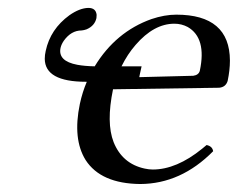

<svg xmlns="http://www.w3.org/2000/svg" viewBox="-20 -456 602 486"><path d="M502.9 -88.9Q517.6 -85.9 519.5 -73.2Q438 9.3 335 9.8Q235.4 8.8 196.8 -50.8Q163.6 -104 182.1 -192.9Q188.5 -222.7 199.7 -249H197.8Q93.8 -249 93.3 -307.1Q93.3 -316.9 95.7 -327.1Q107.4 -382.3 155.8 -417.5Q181.6 -435.5 203.6 -436Q222.7 -436 224.6 -418.5Q224.6 -414.1 224.1 -410.2Q219.7 -390.6 199.2 -381.8Q192.4 -379.4 186.5 -378.9Q160.2 -378.9 141.6 -353Q135.3 -343.8 133.3 -335Q126 -301.3 175.8 -292Q194.3 -288.6 219.7 -288.1Q272.9 -375.5 363.3 -407.7Q396.5 -418.9 426.3 -418.9Q561.5 -418.9 562 -302.7Q562 -278.3 556.2 -251Q551.3 -235.4 534.7 -233.9L266.1 -230Q248.5 -145 267.6 -96.2Q289.6 -41.5 346.2 -29.3Q356.9 -26.9 366.7 -26.9Q426.8 -26.9 491.7 -79.6Q497.6 -84.5 502.9 -88.9ZM287.6 -288.1H338.4Q334.5 -270.5 334 -268.1L332.5 -260.7L469.2 -264.2Q482.9 -266.1 485.8 -276.9Q503.4 -359.9 455.1 -387.7Q439.5 -396 421.4 -396Q369.6 -396 323.2 -342.3Q302.7 -318.8 287.6 -288.1Z"/></svg>

Font: Linux Libertine Display Slanted O
Style: Slanted
Weight: 400
Designer: Philipp H. Poll
Foundry: Philipp H. Poll
Version: Version 5.0.9